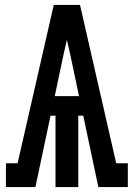

<svg xmlns="http://www.w3.org/2000/svg" viewBox="-20 -755 540 775"><path d="M4 0V-96H51L197 -735H303L449 -96H496V0H377L316 -288H296V0H204V-288H184L123 0ZM201 -367H299L273 -490Q268 -516 262 -542Q256 -568 250 -594Q244 -568 238 -542Q232 -516 227 -490Z"/></svg>

Font: Iosevka Slab
Style: Bold
Weight: 700
Monospace: yes
Designer: Belleve Invis
Foundry: Belleve Invis
Version: Version 11.1.1; ttfautohint (v1.8.3)